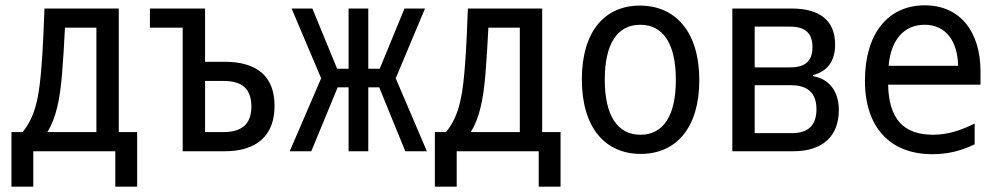

<svg xmlns="http://www.w3.org/2000/svg" viewBox="-20 -568 3750 721"><path d="M23 133H105V0H413V133H495V-72H426V-536H147C141 -372 137 -334 133 -286C124 -192 110 -128 65 -72H23ZM213 -291C217 -341 221 -402 224 -464H342V-72H158C190 -124 205 -192 213 -291Z M666 0H824C944 0 1011 -59 1011 -170C1011 -281 946 -336 823 -336H750V-536H543V-464H666ZM750 -72V-264H819C889 -264 924 -235 924 -168C924 -103 889 -72 819 -72Z M1068 0H1149L1248 -240H1289V0H1363V-240H1404L1502 0H1583L1466 -274L1576 -536H1499L1406 -310H1363V-536H1289V-310H1246L1153 -536H1075L1186 -274Z M1613 133H1695V0H2003V133H2085V-72H2016V-536H1737C1731 -372 1727 -334 1723 -286C1714 -192 1700 -128 1655 -72H1613ZM1803 -291C1807 -341 1811 -402 1814 -464H1932V-72H1748C1780 -124 1795 -192 1803 -291Z M2386 10C2519 10 2606 -88 2606 -267C2606 -449 2516 -547 2383 -547C2250 -547 2165 -449 2165 -270C2165 -88 2253 10 2386 10ZM2385 -62C2298 -62 2251 -135 2251 -269C2251 -403 2298 -475 2384 -475C2471 -475 2518 -403 2518 -268C2518 -135 2472 -62 2385 -62Z M2730 0H2959C3072 0 3130 -59 3130 -155C3130 -227 3092 -272 3033 -282V-286C3087 -300 3116 -338 3116 -401C3116 -492 3057 -536 2953 -536H2730ZM2814 -315V-468H2947C3004 -468 3031 -443 3031 -391C3031 -340 3005 -315 2948 -315ZM2814 -68V-248H2950C3013 -248 3046 -219 3046 -158C3046 -96 3014 -68 2953 -68Z M3481 11C3539 11 3588 -1 3640 -26V-104C3588 -79 3541 -62 3484 -62C3374 -62 3318 -120 3315 -250H3662V-300C3662 -448 3586 -548 3453 -548C3314 -548 3228 -441 3228 -265C3228 -88 3324 11 3481 11ZM3317 -321C3325 -417 3374 -475 3452 -475C3533 -475 3576 -412 3578 -321Z"/></svg>

Font: Noto Sans Mono Condensed
Style: Regular
Weight: 400
Width: 3
Designer: Monotype Design Team
Foundry: Monotype Imaging Inc.
Version: Version 2.014